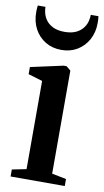

<svg xmlns="http://www.w3.org/2000/svg" viewBox="-89 -821 467 864"><g transform="rotate(10 145.0 -389.5)"><path d="M24.5 0V-32L89.5 -45V-448L24.5 -467.5V-500L173 -532.5H186.5L206.5 -516V-45L272 -32V0ZM150 -600.5Q109 -600.5 77.2 -619.5Q45.5 -638.5 27.5 -671.8Q9.5 -705 9.5 -748.5Q9.5 -757 10 -764.5Q10.5 -772 11.5 -779H46.5Q46.5 -774.5 47 -769.2Q47.5 -764 48.5 -758.5Q52 -738 64 -720.8Q76 -703.5 97.5 -693.2Q119 -683 150 -683Q181.5 -683 202.8 -693.2Q224 -703.5 236.2 -720.8Q248.5 -738 251.5 -758.5Q253 -764 253.2 -769.2Q253.5 -774.5 253.5 -779H288.5Q289.5 -772 290 -764.5Q290.5 -757 290.5 -748.5Q290.5 -705 272.2 -671.8Q254 -638.5 222.5 -619.5Q191 -600.5 150 -600.5Z"/></g></svg>

Font: Merriweather 96pt SemiBold
Style: Regular
Weight: 600
Version: Version 2.100